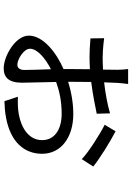

<svg xmlns="http://www.w3.org/2000/svg" viewBox="143 -807 714 1040"><g transform="rotate(90 500.0 -287.0)"><path d="M330 -24C301 -24 244 -59 244 -92C244 -133 297 -176 355 -206C357 -147 359 -92 359 -63C359 -41 351 -24 330 -24ZM423 -304C423 -340 424 -383 424 -424C496 -433 562 -447 596 -454L594 -526C546 -512 487 -501 426 -494C427 -524 428 -550 429 -567C430 -582 433 -611 435 -624H354C356 -612 358 -583 358 -567C358 -553 357 -524 357 -488C334 -487 313 -486 292 -486C270 -486 235 -488 187 -494L188 -420C236 -416 260 -415 292 -415C312 -415 334 -416 355 -417C355 -377 354 -336 354 -301V-274C270 -238 173 -166 173 -86C173 -13 285 50 350 50C399 50 428 23 428 -49C428 -86 425 -162 424 -234C474 -252 528 -264 597 -264C675 -264 739 -230 739 -158C739 -88 676 -46 600 -32C568 -26 534 -26 504 -27L528 46C549 45 585 44 619 37C751 12 813 -63 813 -158C813 -262 722 -327 598 -327C540 -327 480 -317 423 -299ZM656 -497C706 -472 804 -410 842 -373L882 -435C842 -468 748 -527 691 -556Z"/></g></svg>

Font: Noto Sans CJK TC Regular
Style: Regular
Weight: 400
Designer: Ryoko NISHIZUKA (kana & ideographs); Paul D. Hunt (Latin, Greek & Cyrillic); Wenlong ZHANG (bopomofo); Sandoll Communica
Foundry: Adobe Systems Incorporated
Version: Version 1.001;PS 1.001;hotconv 1.0.78;makeotf.lib2.5.61930